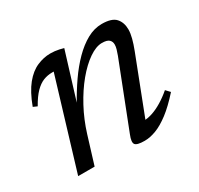

<svg xmlns="http://www.w3.org/2000/svg" viewBox="-105 -570 733 707"><g transform="rotate(-30 261.0 -216.0)"><path d="M45.5 -297 28.5 -304.5Q48.5 -358 73 -388Q97.5 -418 125.8 -430.2Q154 -442.5 182.5 -442.5Q192 -442.5 201.2 -441.5Q210.5 -440.5 219.5 -438.5Q228.5 -436.5 237.5 -434L175 -231H173.5Q197 -273.5 223.5 -311.8Q250 -350 278.8 -379Q307.5 -408 338.2 -425Q369 -442 401 -442Q443.5 -442 460 -423.5Q476.5 -405 476.5 -375.5Q476.5 -359.5 471.2 -339.2Q466 -319 456.5 -294.5L356.5 -36V-55.5Q373.5 -55.5 394.2 -62.2Q415 -69 437.2 -82.5Q459.5 -96 481 -114.5L497 -97.5Q460.5 -56.5 429.5 -33Q398.5 -9.5 372.5 0.2Q346.5 10 323.5 10Q291 10 283.8 0.2Q276.5 -9.5 288 -38L394.5 -311Q399 -323 402 -333.5Q405 -344 405 -352.5Q405 -365.5 396.5 -373.2Q388 -381 366.5 -381Q341.5 -381 311 -360Q280.5 -339 250.2 -302.5Q220 -266 194.2 -218.2Q168.5 -170.5 152 -117L116 0H46L160.5 -378.5Q159 -378.5 157.2 -378.5Q155.5 -378.5 153.5 -378.5Q134 -378.5 116.2 -371.5Q98.5 -364.5 81 -346.8Q63.5 -329 45.5 -297Z"/></g></svg>

Font: Newsreader 17pt
Style: Italic
Weight: 400
Italic angle: -17°
Version: Version 1.003